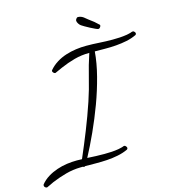

<svg xmlns="http://www.w3.org/2000/svg" viewBox="-242 -1053 1119 1248"><g transform="rotate(-15 317.5 -429.0)"><path d="M735.4 -739.3Q735.4 -731.4 729.5 -728.5Q699.2 -713.9 663.6 -706.5Q627.9 -699.2 590.8 -696.3Q553.7 -693.4 517.1 -693.8Q480.5 -694.3 447.3 -694.3Q441.4 -618.2 418.9 -531.2Q396.5 -444.3 364.3 -357.4Q332 -270.5 294.4 -188Q256.8 -105.5 220.7 -38.1Q250 -36.1 278.8 -35.2Q307.6 -34.2 335.9 -34.2Q360.4 -34.2 384.3 -35.6Q408.2 -37.1 431.6 -41Q438.5 -43 444.3 -43.9Q450.2 -44.9 457 -46.9Q461.9 -47.9 465.3 -49.8Q468.8 -51.8 473.6 -51.8Q478.5 -51.8 483.9 -45.4Q489.3 -39.1 489.3 -34.2Q489.3 -26.4 483.4 -23.4Q452.1 -8.8 415.5 -1.5Q378.9 5.9 340.8 8.3Q302.7 10.7 265.1 10.3Q227.5 9.8 193.4 9.8Q190.4 12.7 186.5 12.7Q182.6 12.7 178.7 9.8H163.1Q111.3 10.7 63 23.9Q14.6 37.1 -32.2 56.6Q-43.9 61.5 -55.7 67.9Q-67.4 74.2 -80.1 79.1H-83Q-88.9 79.1 -94.2 73.7Q-99.6 68.4 -99.6 62.5Q-99.6 58.6 -97.7 54.7Q-76.2 28.3 -46.9 10.3Q-17.6 -7.8 15.6 -19Q48.8 -30.3 83.5 -35.2Q118.2 -40 150.4 -40Q159.2 -40 168 -39.6Q176.8 -39.1 185.5 -39.1Q222.7 -125 257.3 -211.9Q292 -298.8 322.3 -388.7Q347.7 -464.8 366.2 -541.5Q384.8 -618.2 410.2 -694.3H409.2Q357.4 -694.3 309.1 -681.2Q260.7 -668 213.9 -647.5Q202.1 -642.6 189.9 -636.7Q177.7 -630.9 166 -626L163.1 -625Q157.2 -625 151.4 -630.9Q145.5 -636.7 145.5 -642.6Q145.5 -646.5 148.4 -649.4Q170.9 -675.8 200.7 -694.3Q230.5 -712.9 264.2 -723.6Q297.9 -734.4 333 -739.3Q368.2 -744.1 401.4 -744.1Q446.3 -744.1 490.2 -741.2Q534.2 -738.3 579.1 -738.3Q603.5 -738.3 627.9 -739.7Q652.3 -741.2 676.8 -745.1Q683.6 -747.1 689.9 -748Q696.3 -749 702.1 -751Q707 -752.9 710.9 -754.4Q714.8 -755.9 719.7 -755.9Q724.6 -755.9 730 -750Q735.4 -744.1 735.4 -739.3ZM525.4 -848.6Q525.4 -842.8 520 -835.9Q514.6 -829.1 508.8 -829.1Q502.9 -829.1 488.3 -835.9Q473.6 -842.8 456.5 -851.6Q439.5 -860.4 424.8 -869.1Q410.2 -877.9 404.3 -881.8Q396.5 -886.7 389.2 -897.9Q381.8 -909.2 381.8 -918.9Q381.8 -923.8 387.2 -931.2Q392.6 -938.5 397.5 -938.5Q418 -938.5 435.5 -925.8Q442.4 -920.9 448.2 -915.5Q454.1 -910.2 460.9 -905.3Q496.1 -880.9 524.4 -852.5Q524.4 -851.6 524.9 -850.6Q525.4 -849.6 525.4 -848.6Z"/></g></svg>

Font: Calligraffiti
Style: Regular
Weight: 400
Designer: Dathan Boardman
Foundry: Open Window
Version: Version 1.000